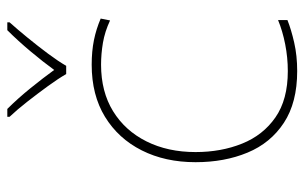

<svg xmlns="http://www.w3.org/2000/svg" viewBox="-170 -632 813 512"><g transform="rotate(-90 236.0 -376.5)"><path d="M302 10Q218 10 164 -25.5Q110 -61 84.5 -122.5Q59 -184 59 -261Q59 -342 90.5 -404.5Q122 -467 180 -502.5Q238 -538 319 -538Q355 -538 384.5 -532Q414 -526 442 -514L437 -489Q407 -503 377.5 -508Q348 -513 319 -513Q247 -513 195 -481Q143 -449 114.5 -392Q86 -335 86 -261Q86 -193 108.5 -137Q131 -81 178.5 -48Q226 -15 302 -15Q338 -15 373.5 -22Q409 -29 438 -41V-16Q413 -6 378 2Q343 10 302 10ZM294 -606Q282 -627 262 -654.5Q242 -682 220.5 -709.5Q199 -737 180 -757V-763H201Q229 -735 256.5 -701Q284 -667 305 -638Q326 -667 354.5 -701Q383 -735 411 -763H432V-757Q414 -737 391.5 -709.5Q369 -682 348.5 -654.5Q328 -627 316 -606Z"/></g></svg>

Font: Noto Sans Khmer UI Thin
Style: Regular
Weight: 100
Designer: Danh Hong and the Monotype Design Team
Foundry: Monotype Imaging Inc.
Version: Version 2.002; ttfautohint (v1.8.4.7-5d5b)